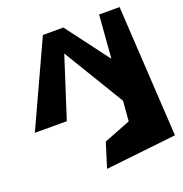

<svg xmlns="http://www.w3.org/2000/svg" viewBox="-163 -720 1182 1242"><g transform="rotate(-20 427.5 -99.0)"><path d="M356.5 -415H358.5L610 0L598.9 138L414.9 210L362 379L849.3 325L830 0L796.3 -577H655.3L632.3 -283H630.3L409.3 -577H268.3L3 0H223Z"/></g></svg>

Font: Hussar Milosc
Style: Obl
Weight: 700
Foundry: Cannot Into Space Fonts
Version: Version 1.02